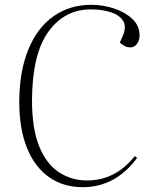

<svg xmlns="http://www.w3.org/2000/svg" viewBox="-20 -764 619 798"><path d="M490 -614Q507 -653 491.5 -677.5Q476 -702 439.5 -713.5Q403 -725 358 -725Q248 -725 181 -632Q114 -539 113 -348Q113 -229 143 -155.5Q173 -82 225 -48Q277 -14 342 -14Q460 -14 540 -115L550 -108Q460 14 324 14Q243 14 183.5 -28Q124 -70 92 -149.5Q60 -229 60 -342Q61 -469 98 -559Q135 -649 202.5 -696.5Q270 -744 359 -744Q409 -744 455 -728.5Q501 -713 530.5 -685Q560 -657 560 -617Q560 -595 549 -581Q538 -567 522 -567Q507 -567 496.5 -573.5Q486 -580 478 -587Z"/></svg>

Font: Literata 72pt ExtraLight
Style: Italic
Weight: 200
Italic angle: -2°
Designer: Latin by Veronika Burian and Jose Scaglione. Greek by Irene Vlachou. Cyrillic by Vera Evstafieva
Foundry: TypeTogether
Version: Version 3.002